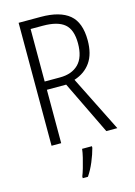

<svg xmlns="http://www.w3.org/2000/svg" viewBox="-137 -785 758 1077"><g transform="rotate(-15 241.5 -246.5)"><path d="M212 -714Q322 -714 377 -668.5Q432 -623 432 -519Q432 -440 398.5 -392Q365 -344 303 -324L465 0H401L251 -310H139V0H83V-714ZM210 -663H139V-358H228Q297 -358 336 -397Q375 -436 375 -517Q375 -596 335.5 -629.5Q296 -663 210 -663ZM301 70Q292 105 274.5 147Q257 189 235 221H205V211Q212 194 220 166.5Q228 139 235 110Q242 81 244 61H301Z"/></g></svg>

Font: Noto Sans Sinhala UI Condensed Light
Style: Regular
Weight: 300
Width: 3
Designer: Jelle Bosma - Monotype Design Team
Foundry: Monotype Imaging Inc.
Version: Version 2.006; ttfautohint (v1.8.4.7-5d5b)